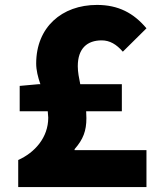

<svg xmlns="http://www.w3.org/2000/svg" viewBox="-20 -760 649 780"><path d="M60 -308H174L176 -282C176 -201 121 -140 54 -110V0H575V-150H283V-154C318 -194 331 -228 331 -280L330 -308H475V-418H306C301 -443 296 -467 296 -491C296 -564 335 -596 393 -596C426 -596 453 -580 479 -550L575 -645C523 -707 461 -740 374 -740C231 -740 127 -649 127 -502C127 -475 134 -447 144 -418H137L60 -411Z"/></svg>

Font: Noto Sans CJK HK Black
Style: Regular
Weight: 900
Designer: Ryoko NISHIZUKA 西塚涼子 (kana, bopomofo & ideographs); Paul D. Hunt (Latin, Greek & Cyrillic); Sandoll Communications 산돌커뮤니
Foundry: Adobe
Version: Version 2.004;hotconv 1.0.118;makeotfexe 2.5.65603